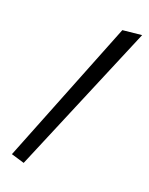

<svg xmlns="http://www.w3.org/2000/svg" viewBox="-144 -769 713 917"><g transform="rotate(20 212.5 -310.5)"><path d="M93 73 26 53 319 -684 416 -694Z"/></g></svg>

Font: Xiangcui Kesong Xiangcui Kesong
Style: Regular
Weight: 400
Version: Version 1.501;March 28, 2024;FontCreator 14.0.0.2814 64-bit